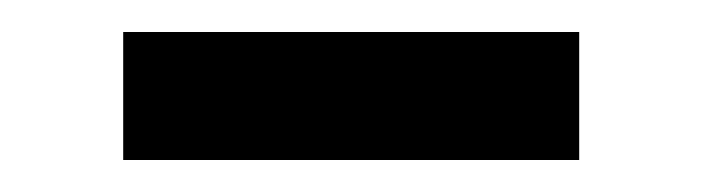

<svg xmlns="http://www.w3.org/2000/svg" viewBox="-20 -321 439 120"><path d="M57 -221V-301H342V-221Z"/></svg>

Font: Anek Tamil Medium Medium
Style: Regular
Weight: 500
Version: Version 1.003